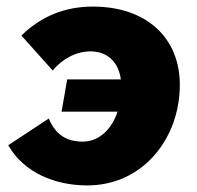

<svg xmlns="http://www.w3.org/2000/svg" viewBox="-20 -550 597 583"><path d="M245 13C416 13 526 -132 526 -292C526 -437 423 -530 262 -530C176 -530 104 -500 45 -442L140 -336C169 -371 211 -394 255 -394C302 -394 339 -366 347 -309H184L167 -211H337C320 -160 283 -120 231 -120C180 -120 148 -143 128 -190L5 -109C53 -25 148 13 245 13Z"/></svg>

Font: Fixel Display 20240404 ExBold
Style: Italic
Weight: 800
Italic angle: -10°
Designer: AlfaBravo + MacPaw
Foundry: Kyrylo Tkachov, Marchela Mozhyna, Serhii Makarenko, Maria Weinstein, Zakhar Kryvoshyya
Version: Version 1.211;Glyphs 3.2 (3225)